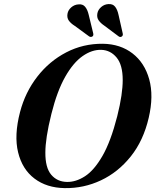

<svg xmlns="http://www.w3.org/2000/svg" viewBox="-20 -932 780 963"><path d="M496.5 -712.5Q584 -711 644.8 -664Q705.5 -617 728.5 -534Q751.5 -451 726 -341.5Q699.5 -227 636 -147.5Q572.5 -68 486.2 -27.5Q400 13 304.5 11.5Q214 10 152.8 -36.5Q91.5 -83 70.8 -168Q50 -253 80.5 -370Q106.5 -469.5 166.8 -547.2Q227 -625 312 -669.2Q397 -713.5 496.5 -712.5ZM315.5 -19.5Q360.5 -18.5 406.2 -48Q452 -77.5 493.8 -149.8Q535.5 -222 568 -349Q582.5 -407 589 -451.8Q595.5 -496.5 595.5 -530.5Q595.5 -606.5 564.8 -643.5Q534 -680.5 488 -682Q441.5 -683.5 394.5 -650.8Q347.5 -618 307 -546.8Q266.5 -475.5 238 -361.5Q222 -297.5 214.8 -249.8Q207.5 -202 207.5 -167Q207 -91 236.8 -55.8Q266.5 -20.5 315.5 -19.5ZM574.5 -857.5 595.5 -764.5Q598 -754 591 -749Q583 -743.5 574.5 -750L503 -803.5Q485 -815.5 474.8 -830Q464.5 -844.5 468.5 -865.5Q472 -883.5 487.8 -897Q503.5 -910.5 524 -911.5Q546 -913 557.5 -898.2Q569 -883.5 574.5 -857.5ZM425 -857.5 447.5 -765Q450 -754 444 -749.5Q436 -744 427 -749.5L354.5 -802.5Q336 -814 325.5 -828.2Q315 -842.5 318.5 -863Q321.5 -881 337 -894.8Q352.5 -908.5 373 -910Q395 -912.5 407 -898Q419 -883.5 425 -857.5Z"/></svg>

Font: Fraunces 72pt S000 SemiBold
Style: Italic
Weight: 600
Italic angle: -16°
Version: Version 1.000; ttfautohint (v1.8.3)